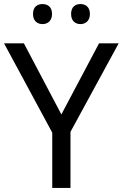

<svg xmlns="http://www.w3.org/2000/svg" viewBox="-20 -928 606 948"><path d="M143 -859C143 -825 164 -809 190 -809C215 -809 237 -825 237 -859C237 -894 215 -908 190 -908C164 -908 143 -894 143 -859ZM331 -859C331 -825 352 -809 377 -809C402 -809 424 -825 424 -859C424 -894 402 -908 377 -908C352 -908 331 -894 331 -859ZM283 -363 98 -714H0L238 -273V0H328V-277L566 -714H469Z"/></svg>

Font: Noto Sans Arabic
Style: Regular
Weight: 400
Designer: Monotype Design Team, Nadine Chahine, Nizar Qandah and Khaled Hosny
Foundry: Monotype Imaging Inc.
Version: Version 2.012